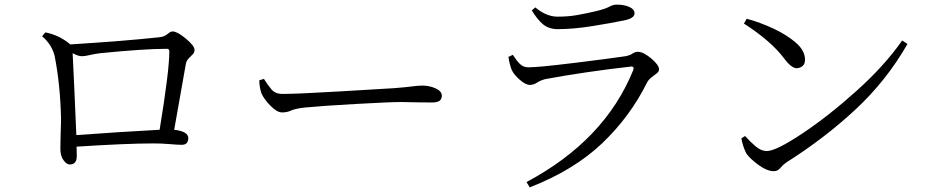

<svg xmlns="http://www.w3.org/2000/svg" viewBox="-20 -764 4040 830"><path d="M310 -180Q501 -194 670 -203Q712 -458 712 -542Q712 -554 700 -553Q604 -553 413 -534Q388 -531 368 -526Q348 -521 334 -521Q318 -521 294 -534Q301 -395 310 -180ZM284 -572Q522 -587 669 -603Q686 -605 695.5 -611Q705 -617 711.5 -622.5Q718 -628 727 -628Q746 -628 783.5 -597Q821 -566 821 -548Q821 -537 813 -529Q805 -521 796.5 -512.5Q788 -504 784 -491Q767 -396 733 -203Q794 -196 794 -167Q794 -154 787.5 -146Q781 -138 765 -138Q749 -138 714 -141Q679 -144 644 -144Q527 -144 311 -130Q312 -113 312 -90Q312 -53 282 -53Q268 -53 254.5 -71.5Q241 -90 241 -121Q241 -151 244 -246Q241 -397 216 -523Q203 -573 162 -607L176 -624Q237 -612 284 -572Z M1101 -417 1121 -423Q1137 -397 1153.5 -377.5Q1170 -358 1201 -358Q1268 -358 1451 -369Q1634 -380 1686 -383Q1735 -387 1761.5 -390.5Q1788 -394 1807 -394Q1836 -394 1863 -382Q1890 -370 1890 -350Q1890 -337 1881 -329Q1872 -321 1846 -321Q1794 -321 1715 -323Q1668 -323 1517 -314.5Q1366 -306 1296 -299Q1255 -294 1238 -286Q1221 -278 1199 -278Q1178 -278 1150 -306Q1122 -334 1110 -361Q1101 -388 1101 -417Z M2192 -462Q2182 -488 2178 -518L2197 -527Q2212 -503 2227 -488Q2242 -473 2264 -473Q2308 -473 2462.5 -492Q2617 -511 2684 -521Q2704 -525 2714.5 -532.5Q2725 -540 2738 -540Q2761 -540 2795 -511.5Q2829 -483 2829 -464Q2829 -455 2819 -447Q2809 -439 2797 -430Q2785 -421 2778 -409Q2705 -261 2583.5 -145Q2462 -29 2270 46L2256 23Q2594 -157 2717 -460Q2724 -479 2705 -476Q2511 -454 2337 -422Q2315 -416 2301 -406.5Q2287 -397 2270 -397Q2252 -397 2226.5 -419.5Q2201 -442 2192 -462ZM2723 -706Q2723 -685 2679 -676Q2621 -664 2539.5 -651Q2458 -638 2391 -638Q2353 -638 2328 -658.5Q2303 -679 2279 -719L2294 -732Q2342 -692 2390 -692Q2437 -692 2476 -699Q2515 -706 2553 -715Q2596 -725 2613 -734.5Q2630 -744 2646 -744Q2678 -744 2700.5 -734Q2723 -724 2723 -706Z M3196 -662 3208 -683Q3267 -667 3324.5 -640Q3382 -613 3421 -579Q3460 -545 3460 -506Q3460 -473 3425 -469Q3401 -469 3370 -511Q3313 -587 3196 -662ZM3295 -111Q3334 -111 3447 -186Q3560 -261 3682 -370.5Q3804 -480 3880 -589L3903 -574Q3812 -415 3677.5 -290Q3543 -165 3378 -61Q3364 -51 3353 -37.5Q3342 -24 3325 -24Q3296 -24 3259.5 -50.5Q3223 -77 3206 -101Q3190 -134 3185 -166L3201 -176Q3224 -150 3247.5 -130.5Q3271 -111 3295 -111Z"/></svg>

Font: Han-Nom Khai
Style: Regular
Weight: 400
Version: Version 1.200;June 22, 2023;FontCreator 14.0.0.2814 64-bit